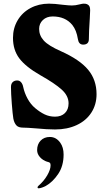

<svg xmlns="http://www.w3.org/2000/svg" viewBox="-20 -698 588 1050"><path d="M176 4Q126 0 107 0Q82 0 71 -11Q58 -24 53 -49Q49 -73 44.5 -131Q40 -189 40 -222Q40 -240 49.5 -249Q59 -258 74 -258Q87 -258 95.5 -248Q104 -238 107 -222Q114 -189 131 -158Q148 -127 172 -107Q198 -85 224 -72.5Q250 -60 281 -60Q315 -60 335 -79.5Q355 -99 355 -133Q355 -174 317.5 -208Q280 -242 200 -287Q120 -333 85.5 -379Q51 -425 51 -491Q51 -544 76.5 -587Q102 -630 147 -654Q192 -678 248 -678Q278 -678 322 -672Q358 -668 373 -668Q393 -668 415 -674Q431 -678 437 -678Q449 -678 455 -675.5Q461 -673 466 -668Q473 -660 473 -641L471 -597Q466 -522 466 -484Q466 -469 458 -461.5Q450 -454 435 -454Q422 -454 415 -462Q408 -470 406 -484Q402 -509 394.5 -528Q387 -547 375 -562Q337 -608 268 -608Q235 -608 214.5 -588.5Q194 -569 194 -540Q194 -504 219.5 -476Q245 -448 313 -418Q416 -372 462 -316.5Q508 -261 508 -183Q508 -126 479.5 -82Q451 -38 399.5 -14Q348 10 281 10Q238 10 176 4ZM185.4 326.2Q185.4 323 190.2 318.2Q219.8 292.6 238.2 261Q256.6 229.4 256.6 206.2Q256.6 196.6 253.4 193Q250.2 189.4 240.6 187Q239.8 187 239 187Q214.2 179 198.6 161.4Q183 143.8 183 123Q183 91 202.2 71Q221.4 51 252.6 51Q287 51 309.4 82.2Q327.8 107.8 327.8 147Q327.8 209.4 298.2 253.4Q268.6 297.4 230.2 319Q221.4 323.8 209.8 327.8Q198.2 331.8 191 331.8Q185.4 331.8 185.4 326.2Z"/></svg>

Font: Raigarh
Style: Regular
Weight: 400
Designer: jaikishan Patel
Foundry: MagicType
Version: Version 1.000;FEAKit 1.0